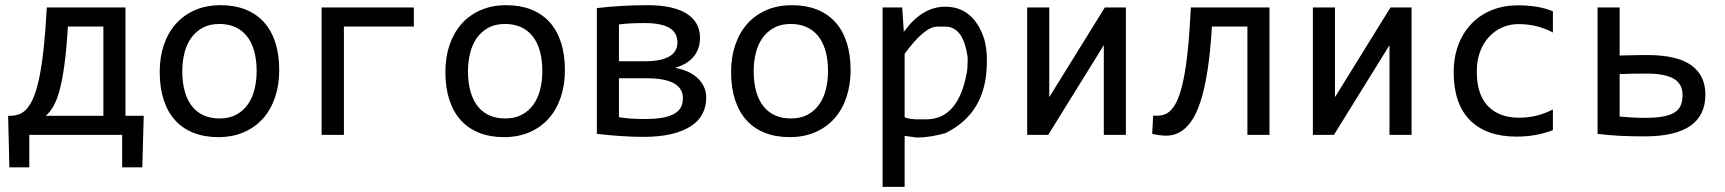

<svg xmlns="http://www.w3.org/2000/svg" viewBox="-20 -519 6638 739"><path d="M377.9 -417V-73.2H155.8C166.8 -82.4 176.9 -94.9 186 -110.8C195.1 -126.8 203.2 -148.1 210.2 -174.8C217.2 -201.5 223.3 -234.5 228.5 -273.9C233.7 -313.3 238 -361 241.2 -417ZM533.2 -73.2H462.9V-490.2H160.2C156.9 -430 152.9 -377.9 148.2 -334C143.5 -290 137.9 -252.7 131.6 -221.9C125.2 -191.2 118.1 -166.1 110.1 -146.7C102.1 -127.4 93.4 -112.2 84 -101.3C74.5 -90.4 64.3 -83 53.2 -79.1C42.2 -75.2 30.4 -73.2 18.1 -73.2H11.2L16.1 125H92.8V0H450.2V125H527.8Z M1054.7 -249C1054.7 -289.4 1049.6 -325.2 1039.3 -356.4C1029.1 -387.7 1014.2 -413.8 994.9 -434.8C975.5 -455.8 951.9 -471.8 924.1 -482.7C896.2 -493.6 864.7 -499 829.6 -499C792.8 -499 759.9 -492.8 731 -480.2C702 -467.7 677.4 -450.1 657.2 -427.5C637 -404.9 621.6 -377.8 610.8 -346.4C600.1 -315 594.7 -280.3 594.7 -242.2C594.7 -201.5 599.9 -165.5 610.1 -134.3C620.4 -103 635.2 -76.8 654.5 -55.7C673.9 -34.5 697.5 -18.5 725.3 -7.6C753.2 3.3 784.7 8.8 819.8 8.8C856.6 8.8 889.5 2.5 918.5 -10C947.4 -22.5 972 -40.1 992.2 -62.7C1012.4 -85.4 1027.8 -112.5 1038.6 -144.3C1049.3 -176 1054.7 -210.9 1054.7 -249ZM967.8 -245.1C967.8 -220.7 965.1 -197.5 959.7 -175.5C954.3 -153.6 945.9 -134.3 934.3 -117.7C922.8 -101.1 908 -87.8 889.9 -77.9C871.8 -68 850.1 -63 824.7 -63C802.6 -63 782.7 -66.8 765.1 -74.5C747.6 -82.1 732.6 -93.5 720.2 -108.6C707.8 -123.8 698.3 -142.7 691.7 -165.5C685 -188.3 681.6 -214.8 681.6 -245.1C681.6 -269.2 684.3 -292.2 689.7 -314.2C695.1 -336.2 703.5 -355.5 715.1 -372.1C726.6 -388.7 741.5 -401.9 759.5 -411.9C777.6 -421.8 799.3 -426.8 824.7 -426.8C846.5 -426.8 866.3 -422.9 884 -415.3C901.8 -407.6 916.8 -396.2 929.2 -381.1C941.6 -366 951.1 -347.1 957.8 -324.5C964.4 -301.8 967.8 -275.4 967.8 -245.1Z M1303.7 -417H1572.8V-490.2H1217.8V0H1303.7Z M2154.3 -249C2154.3 -289.4 2149.2 -325.2 2138.9 -356.4C2128.7 -387.7 2113.9 -413.8 2094.5 -434.8C2075.1 -455.8 2051.5 -471.8 2023.7 -482.7C1995.8 -493.6 1964.4 -499 1929.2 -499C1892.4 -499 1859.5 -492.8 1830.6 -480.2C1801.6 -467.7 1777 -450.1 1756.8 -427.5C1736.7 -404.9 1721.2 -377.8 1710.4 -346.4C1699.7 -315 1694.3 -280.3 1694.3 -242.2C1694.3 -201.5 1699.5 -165.5 1709.7 -134.3C1720 -103 1734.8 -76.8 1754.2 -55.7C1773.5 -34.5 1797.1 -18.5 1825 -7.6C1852.8 3.3 1884.3 8.8 1919.4 8.8C1956.2 8.8 1989.1 2.5 2018.1 -10C2047 -22.5 2071.6 -40.1 2091.8 -62.7C2112 -85.4 2127.4 -112.5 2138.2 -144.3C2148.9 -176 2154.3 -210.9 2154.3 -249ZM2067.4 -245.1C2067.4 -220.7 2064.7 -197.5 2059.3 -175.5C2054 -153.6 2045.5 -134.3 2033.9 -117.7C2022.4 -101.1 2007.6 -87.8 1989.5 -77.9C1971.4 -68 1949.7 -63 1924.3 -63C1902.2 -63 1882.3 -66.8 1864.7 -74.5C1847.2 -82.1 1832.2 -93.5 1819.8 -108.6C1807.5 -123.8 1797.9 -142.7 1791.3 -165.5C1784.6 -188.3 1781.2 -214.8 1781.2 -245.1C1781.2 -269.2 1783.9 -292.2 1789.3 -314.2C1794.7 -336.2 1803.1 -355.5 1814.7 -372.1C1826.3 -388.7 1841.1 -401.9 1859.1 -411.9C1877.2 -421.8 1898.9 -426.8 1924.3 -426.8C1946.1 -426.8 1965.9 -422.9 1983.6 -415.3C2001.4 -407.6 2016.4 -396.2 2028.8 -381.1C2041.2 -366 2050.7 -347.1 2057.4 -324.5C2064 -301.8 2067.4 -275.4 2067.4 -245.1Z M2698.2 -143.1C2698.2 -159.7 2694.9 -174.5 2688.2 -187.5C2681.6 -200.5 2672.7 -211.8 2661.6 -221.4C2650.6 -231 2637.8 -238.9 2623.3 -244.9C2608.8 -250.9 2593.8 -255.2 2578.1 -257.8C2610.4 -267.3 2634.4 -281.9 2650.4 -301.8C2666.3 -321.6 2674.3 -345.4 2674.3 -373C2674.3 -413.7 2657.1 -444.9 2622.8 -466.6C2588.5 -488.2 2538.2 -499 2472.2 -499C2435.7 -499 2401.8 -498 2370.4 -496.1C2338.9 -494.1 2307.9 -491.4 2277.3 -487.8V-3.9C2306.3 -0.3 2336.4 2.5 2367.7 4.6C2398.9 6.8 2428.4 7.8 2456.1 7.8C2498 7.8 2534.3 4.2 2564.7 -3.2C2595.1 -10.5 2620.3 -20.8 2640.1 -33.9C2660 -47.1 2674.6 -63 2684.1 -81.5C2693.5 -100.1 2698.2 -120.6 2698.2 -143.1ZM2587.4 -356C2587.4 -307.5 2545.2 -283.2 2460.9 -283.2H2362.3V-424.8C2377.3 -426.8 2392.4 -428.1 2407.7 -429C2423 -429.8 2440.9 -430.2 2461.4 -430.2C2484.2 -430.2 2503.7 -428.5 2519.8 -425C2535.9 -421.6 2548.9 -416.7 2558.8 -410.2C2568.8 -403.6 2576 -395.8 2580.6 -386.7C2585.1 -377.6 2587.4 -367.4 2587.4 -356ZM2608.4 -141.1C2608.4 -129.4 2606.3 -118.7 2602.1 -108.9C2597.8 -99.1 2590.3 -90.7 2579.3 -83.5C2568.4 -76.3 2553.6 -70.8 2534.9 -66.9C2516.2 -63 2492.4 -61 2463.4 -61C2443.2 -61 2425.3 -61.5 2409.7 -62.5C2394 -63.5 2378.3 -65.3 2362.3 -67.9V-217.8H2466.8C2515.3 -217.8 2551 -211.3 2574 -198.5C2596.9 -185.6 2608.4 -166.5 2608.4 -141.1Z M3253.9 -249C3253.9 -289.4 3248.8 -325.2 3238.5 -356.4C3228.3 -387.7 3213.5 -413.8 3194.1 -434.8C3174.7 -455.8 3151.1 -471.8 3123.3 -482.7C3095.5 -493.6 3064 -499 3028.8 -499C2992 -499 2959.1 -492.8 2930.2 -480.2C2901.2 -467.7 2876.6 -450.1 2856.4 -427.5C2836.3 -404.9 2820.8 -377.8 2810.1 -346.4C2799.3 -315 2793.9 -280.3 2793.9 -242.2C2793.9 -201.5 2799.1 -165.5 2809.3 -134.3C2819.6 -103 2834.4 -76.8 2853.8 -55.7C2873.1 -34.5 2896.7 -18.5 2924.6 -7.6C2952.4 3.3 2983.9 8.8 3019 8.8C3055.8 8.8 3088.7 2.5 3117.7 -10C3146.6 -22.5 3171.2 -40.1 3191.4 -62.7C3211.6 -85.4 3227.1 -112.5 3237.8 -144.3C3248.5 -176 3253.9 -210.9 3253.9 -249ZM3167 -245.1C3167 -220.7 3164.3 -197.5 3158.9 -175.5C3153.6 -153.6 3145.1 -134.3 3133.5 -117.7C3122 -101.1 3107.2 -87.8 3089.1 -77.9C3071 -68 3049.3 -63 3023.9 -63C3001.8 -63 2981.9 -66.8 2964.4 -74.5C2946.8 -82.1 2931.8 -93.5 2919.4 -108.6C2907.1 -123.8 2897.5 -142.7 2890.9 -165.5C2884.2 -188.3 2880.9 -214.8 2880.9 -245.1C2880.9 -269.2 2883.5 -292.2 2888.9 -314.2C2894.3 -336.2 2902.8 -355.5 2914.3 -372.1C2925.9 -388.7 2940.7 -401.9 2958.7 -411.9C2976.8 -421.8 2998.5 -426.8 3023.9 -426.8C3045.7 -426.8 3065.5 -422.9 3083.3 -415.3C3101 -407.6 3116 -396.2 3128.4 -381.1C3140.8 -366 3150.3 -347.1 3157 -324.5C3163.7 -301.8 3167 -275.4 3167 -245.1Z M3461.9 3.9C3468.8 4.9 3484 7 3507.8 10.3H3511.2C3542.5 10.3 3578.1 4.7 3618.2 -6.3C3724.9 -58.1 3778.3 -149.3 3778.3 -279.8V-296.4C3778.3 -318.8 3774.9 -343.3 3768.1 -369.6C3740.4 -452 3690.4 -493.2 3618.2 -493.2C3559.6 -493.2 3507.3 -462.1 3461.4 -399.9L3458.5 -397L3458 -408.2L3452.6 -490.2H3377V200.2H3461.9ZM3461.9 -312C3512.7 -381.7 3554.7 -416.5 3587.9 -416.5H3618.2C3665.4 -416.5 3694.2 -376.5 3704.6 -296.4V-293C3704.6 -267.3 3703.5 -249.5 3701.2 -239.7C3679.4 -119.6 3627.3 -59.6 3544.9 -59.6H3504.9C3482.7 -61.2 3468.4 -64 3461.9 -67.9Z M4018.6 -490.2H3933.6V0H4014.6L4228.5 -345.2V0H4313.5V-490.2H4232.4L4018.6 -145Z M4866.2 0V-490.2H4563.5C4560.5 -427.4 4556.7 -373.3 4552 -327.9C4547.3 -282.5 4541.7 -244.1 4535.2 -212.9C4528.6 -181.6 4521.4 -156.7 4513.4 -137.9C4505.5 -119.2 4496.6 -104.9 4486.8 -95C4477.1 -85 4466.5 -78.8 4455.1 -76.2C4443.7 -73.6 4431.5 -72.9 4418.5 -74.2L4414.6 -3.9C4433.1 0.7 4451.2 3 4468.8 3.2C4486.3 3.3 4503 -0.7 4518.8 -9C4534.6 -17.3 4549.3 -30.7 4563 -49.1C4576.7 -67.5 4588.9 -92.7 4599.6 -124.8C4610.4 -156.8 4619.5 -196.8 4627.2 -244.6C4634.8 -292.5 4640.6 -349.9 4644.5 -417H4781.2V0Z M5118.2 -490.2H5033.2V0H5114.3L5328.1 -345.2V0H5413.1V-490.2H5332L5118.2 -145Z M5957 -18.1V-97.7C5936.8 -87.2 5915.9 -79.3 5894.3 -74C5872.6 -68.6 5850.3 -65.9 5827.1 -65.9C5776 -65.9 5736.1 -80.7 5707.3 -110.4C5678.5 -140 5664.1 -184.4 5664.1 -243.7C5664.1 -272.3 5668.3 -297.9 5676.8 -320.3C5685.2 -342.8 5696.8 -361.8 5711.4 -377.4C5726.1 -393.1 5743.1 -405.1 5762.5 -413.6C5781.8 -422 5802.4 -426.3 5824.2 -426.3C5847.7 -426.3 5870.4 -423.7 5892.3 -418.5C5914.3 -413.2 5935.9 -405.1 5957 -394V-475.6C5936.8 -483.7 5915.7 -489.6 5893.6 -493.2C5871.4 -496.7 5847.7 -498.5 5822.3 -498.5C5785.8 -498.5 5752.4 -492.4 5722.2 -480.2C5691.9 -468 5665.9 -450.6 5644 -428C5622.2 -405.4 5605.3 -378.3 5593.3 -346.7C5581.2 -315.1 5575.2 -279.8 5575.2 -240.7C5575.2 -160 5596.1 -98.6 5637.9 -56.4C5679.8 -14.2 5739.4 6.8 5816.9 6.8C5841.6 6.8 5865.6 4.8 5888.9 0.7C5912.2 -3.3 5934.9 -9.6 5957 -18.1Z M6456.1 -152.8C6456.1 -137.5 6453.7 -124.3 6449 -113.3C6444.3 -102.2 6436.4 -93.2 6425.3 -86.2C6414.2 -79.2 6399.6 -74 6381.3 -70.6C6363.1 -67.1 6340.3 -65.4 6313 -65.4C6294.4 -65.4 6277.4 -65.8 6262 -66.7C6246.5 -67.5 6230.5 -68.7 6213.9 -70.3V-233.9C6230.5 -234.5 6248 -235 6266.6 -235.4C6285.2 -235.7 6302.2 -235.8 6317.9 -235.8C6342.6 -235.8 6363.8 -234 6381.3 -230.5C6398.9 -226.9 6413.2 -221.6 6424.3 -214.6C6435.4 -207.6 6443.4 -199 6448.5 -188.7C6453.5 -178.5 6456.1 -166.5 6456.1 -152.8ZM6213.9 -305.2V-490.2H6128.9V-3.9C6156.6 -0.3 6184.8 2.2 6213.6 3.7C6242.4 5.1 6274.6 5.9 6310.1 5.9C6388.5 5.9 6447.1 -7.6 6485.8 -34.4C6524.6 -61.3 6543.9 -101.4 6543.9 -154.8C6543.9 -204.6 6525.6 -242.4 6489 -268.3C6452.4 -294.2 6396.3 -307.1 6320.8 -307.1C6309.7 -307.1 6299.5 -307 6290 -306.9C6280.6 -306.7 6271.6 -306.6 6263.2 -306.4C6254.7 -306.2 6246.4 -306.1 6238.3 -305.9C6230.1 -305.7 6222 -305.5 6213.9 -305.2Z"/></svg>

Font: CodeNewRoman Nerd Font Mono
Style: Regular
Weight: 400
Monospace: yes
Designer: Sam Radian
Foundry: Code New Roman
Version: Version 2.00 November 29, 2014;Nerd Fonts 3.2.1